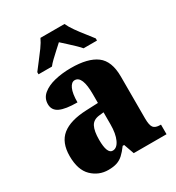

<svg xmlns="http://www.w3.org/2000/svg" viewBox="-184 -880 922 1004"><g transform="rotate(-30 277.0 -378.0)"><path d="M176 10Q119 10 77.5 -30Q36 -70 36 -154Q36 -236 84.5 -275Q133 -314 231 -318L303 -321V-374Q303 -485 257 -485Q237 -485 224.5 -457.5Q212 -430 212 -377Q141 -377 107 -393Q73 -409 73 -446Q73 -482 100.5 -505Q128 -528 173 -539Q218 -550 272 -550Q374 -550 425 -512Q476 -474 476 -381V-128Q476 -87 487 -72.5Q498 -58 528 -58H532V0H334L312 -62H303Q283 -35 266 -19.5Q249 -4 228 3Q207 10 176 10ZM246 -66Q272 -66 288 -100.5Q304 -135 304 -191V-264L277 -261Q240 -257 226 -230Q212 -203 212 -151Q212 -66 246 -66ZM109 -619Q123 -638 143.5 -664Q164 -690 183.5 -717Q203 -744 213 -766H358Q368 -744 387 -717Q406 -690 427 -664Q448 -638 462 -619V-606H381Q374 -615 356 -632.5Q338 -650 318 -668Q298 -686 285 -698Q271 -685 252 -668Q233 -651 216 -634.5Q199 -618 190 -606H109Z"/></g></svg>

Font: Noto Serif Hebrew Condensed Black
Style: Regular
Weight: 900
Width: 3
Designer: Monotype Design Team
Foundry: Monotype Imaging Inc.
Version: Version 2.004; ttfautohint (v1.8.4.7-5d5b)